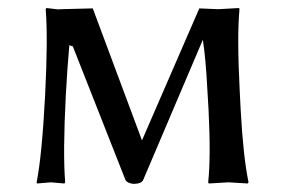

<svg xmlns="http://www.w3.org/2000/svg" viewBox="-20 -452 715 476"><path d="M143.1 -214.8Q135.7 -71.8 141.6 0L139.6 2.9Q137.7 2.9 106 0Q106 0 71.8 2.9L70.8 0Q84 -66.4 91.8 -214.8Q99.1 -357.4 93.3 -429.2L95.2 -432.1Q95.2 -432.1 124 -428.7Q127.4 -428.7 130.4 -429.2L210 -431.2L332 -104L474.1 -431.2Q475.6 -431.2 521 -429.2L572.8 -432.1L573.7 -429.2Q567.4 -360.8 574.2 -229L576.7 -179.2Q583 -63 596.2 0L594.2 2.9Q592.3 2.9 546.4 0L497.6 2.9L496.1 0Q502.9 -61.5 497.1 -179.2L494.1 -229Q490.2 -306.2 482.9 -353.5L335 -5.9Q330.6 3.4 312 3.9Q296.4 2.9 291 -5.9L160.6 -336.9L151.9 -339.8Q147 -286.6 143.1 -214.8Z"/></svg>

Font: Linux Biolinum Capitals O
Style: Small Caps
Weight: 400
Designer: Philipp H. Poll
Foundry: Philipp H. Poll
Version: Version 1.0.4